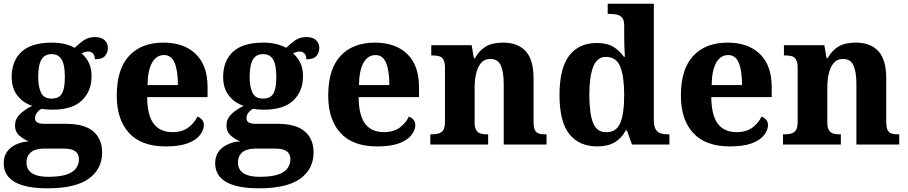

<svg xmlns="http://www.w3.org/2000/svg" viewBox="-21 -780 4897 1036"><path d="M235.7 236Q117 236 58 201.7Q-1 167.3 -1 100.8Q-1 66 15.5 41Q32 16 63.5 0.5Q95 -15 134 -17Q107 -28 83.5 -48.2Q60 -68.5 60 -103.2Q60 -137 84.5 -162Q109 -187 153 -209Q105 -224 73.5 -263.5Q42 -303 42 -365.1Q42 -451 95 -500.5Q148 -550 260 -550Q297.7 -550 328.9 -542.2Q360.1 -534.4 382 -522Q406 -545 430.8 -562.5Q455.7 -580 491.8 -580Q527 -580 544 -562.5Q561 -545 561 -521.5Q561 -496 545.5 -478Q530 -460 491 -460Q491 -481 480.5 -491.5Q469.9 -502 457 -502Q444 -502 435.5 -499Q427 -496 419 -492Q443 -472 458 -442Q473 -412 473 -368Q473 -289 421.4 -238.5Q369.8 -188 259.6 -188Q249 -188 230 -189.5Q211 -191 204 -193Q191 -187.3 179.5 -173.4Q168 -159.4 168 -142Q168 -126 180.5 -119Q193 -112 217 -112H334Q435 -112 482.5 -71Q530 -30 530 43Q530 132 458.1 184Q386.3 236 235.7 236ZM239 174Q296.5 174 332.7 163.5Q369 153 387 130.9Q405 108.8 405 79Q405 51.4 385.7 36.7Q366.4 22 327 22H209Q190 22 170 28.4Q149.9 34.7 136 51.4Q122 68 122 98.7Q122 123 136 140.5Q150 158 176.6 166Q203.2 174 239 174ZM257 -248Q288 -248 303 -262.5Q318 -277 323.5 -304Q329 -331 329 -365Q329 -399.7 323.2 -427.8Q317.5 -455.9 301.7 -471.9Q286 -488 256.9 -488Q229 -488 213 -472Q197 -456 191 -427.5Q185 -399 185 -364Q185 -313.5 200 -280.7Q215 -248 257 -248Z M873 10Q742 10 675.5 -62.2Q609 -134.5 609 -264Q609 -407 675.5 -478.5Q742 -550 861.3 -550Q972 -550 1035.5 -488.5Q1099 -427 1099 -309V-256H773Q774 -157 808.5 -112Q843 -67 909.7 -67Q961 -67 994.5 -91.4Q1028 -115.8 1044 -151Q1058 -146 1068.5 -134.5Q1079 -122.9 1079 -105Q1079 -79 1058.2 -51.5Q1037.3 -24 992.1 -7Q947 10 873 10ZM939 -321Q939 -397.5 921.5 -440.2Q904 -483 864 -483Q823 -483 799.5 -441.5Q776 -400 775 -321Z M1376.7 236Q1258 236 1199 201.7Q1140 167.3 1140 100.8Q1140 66 1156.5 41Q1173 16 1204.5 0.5Q1236 -15 1275 -17Q1248 -28 1224.5 -48.2Q1201 -68.5 1201 -103.2Q1201 -137 1225.5 -162Q1250 -187 1294 -209Q1246 -224 1214.5 -263.5Q1183 -303 1183 -365.1Q1183 -451 1236 -500.5Q1289 -550 1401 -550Q1438.7 -550 1469.9 -542.2Q1501.1 -534.4 1523 -522Q1547 -545 1571.8 -562.5Q1596.7 -580 1632.8 -580Q1668 -580 1685 -562.5Q1702 -545 1702 -521.5Q1702 -496 1686.5 -478Q1671 -460 1632 -460Q1632 -481 1621.5 -491.5Q1610.9 -502 1598 -502Q1585 -502 1576.5 -499Q1568 -496 1560 -492Q1584 -472 1599 -442Q1614 -412 1614 -368Q1614 -289 1562.4 -238.5Q1510.8 -188 1400.6 -188Q1390 -188 1371 -189.5Q1352 -191 1345 -193Q1332 -187.3 1320.5 -173.4Q1309 -159.4 1309 -142Q1309 -126 1321.5 -119Q1334 -112 1358 -112H1475Q1576 -112 1623.5 -71Q1671 -30 1671 43Q1671 132 1599.1 184Q1527.3 236 1376.7 236ZM1380 174Q1437.5 174 1473.7 163.5Q1510 153 1528 130.9Q1546 108.8 1546 79Q1546 51.4 1526.7 36.7Q1507.4 22 1468 22H1350Q1331 22 1311 28.4Q1290.9 34.7 1277 51.4Q1263 68 1263 98.7Q1263 123 1277 140.5Q1291 158 1317.6 166Q1344.2 174 1380 174ZM1398 -248Q1429 -248 1444 -262.5Q1459 -277 1464.5 -304Q1470 -331 1470 -365Q1470 -399.7 1464.2 -427.8Q1458.5 -455.9 1442.7 -471.9Q1427 -488 1397.9 -488Q1370 -488 1354 -472Q1338 -456 1332 -427.5Q1326 -399 1326 -364Q1326 -313.5 1341 -280.7Q1356 -248 1398 -248Z M2014 10Q1883 10 1816.5 -62.2Q1750 -134.5 1750 -264Q1750 -407 1816.5 -478.5Q1883 -550 2002.3 -550Q2113 -550 2176.5 -488.5Q2240 -427 2240 -309V-256H1914Q1915 -157 1949.5 -112Q1984 -67 2050.7 -67Q2102 -67 2135.5 -91.4Q2169 -115.8 2185 -151Q2199 -146 2209.5 -134.5Q2220 -122.9 2220 -105Q2220 -79 2199.2 -51.5Q2178.3 -24 2133.1 -7Q2088 10 2014 10ZM2080 -321Q2080 -397.5 2062.5 -440.2Q2045 -483 2005 -483Q1964 -483 1940.5 -441.5Q1917 -400 1916 -321Z M2301 0V-55H2305Q2328 -55 2345 -59.5Q2362 -64 2371 -78.5Q2380 -93 2380 -123V-417Q2380 -444 2371.5 -458.5Q2363 -473 2347.5 -477Q2332 -481 2310 -481H2306V-536H2524L2536 -466H2542Q2564 -507 2599.5 -528.5Q2635 -550 2694 -550Q2773 -550 2815.5 -504Q2858 -458 2858 -356V-126Q2858 -94 2864.5 -79.5Q2871 -65 2885.5 -60Q2900 -55 2922 -55H2928V0H2697V-327Q2697 -391 2681.5 -426.5Q2666 -462 2624 -462Q2593 -462 2574.5 -440Q2556 -418 2548 -383Q2540 -348 2540 -308V-119Q2540 -92 2548.5 -78Q2557 -64 2572 -59.5Q2587 -55 2609 -55H2613V0Z M3202 10Q3104 10 3051 -56.5Q2998 -123 2998 -267Q2998 -412 3050.5 -480Q3103 -548 3199 -548Q3255 -548 3289 -527Q3323 -506 3345 -474H3351Q3349 -497 3348 -528.5Q3347 -560 3347 -587V-644Q3347 -672 3335.5 -685Q3324 -698 3306 -701.5Q3288 -705 3267 -705H3258V-760H3507V-131Q3507 -101 3516 -84Q3525 -67 3543 -61Q3561 -55 3584 -55H3591V0H3389L3362 -76H3355Q3334 -35 3296.5 -12.5Q3259 10 3202 10ZM3249 -67Q3305 -66 3326 -116.5Q3347 -167 3347 -269Q3347 -366 3326 -419.5Q3305 -473 3248 -473Q3201 -473 3180 -420Q3159 -367 3159 -268Q3159 -166 3179.5 -116Q3200 -66 3249 -67Z M3917 10Q3786 10 3719.5 -62.2Q3653 -134.5 3653 -264Q3653 -407 3719.5 -478.5Q3786 -550 3905.3 -550Q4016 -550 4079.5 -488.5Q4143 -427 4143 -309V-256H3817Q3818 -157 3852.5 -112Q3887 -67 3953.7 -67Q4005 -67 4038.5 -91.4Q4072 -115.8 4088 -151Q4102 -146 4112.5 -134.5Q4123 -122.9 4123 -105Q4123 -79 4102.2 -51.5Q4081.3 -24 4036.1 -7Q3991 10 3917 10ZM3983 -321Q3983 -397.5 3965.5 -440.2Q3948 -483 3908 -483Q3867 -483 3843.5 -441.5Q3820 -400 3819 -321Z M4204 0V-55H4208Q4231 -55 4248 -59.5Q4265 -64 4274 -78.5Q4283 -93 4283 -123V-417Q4283 -444 4274.5 -458.5Q4266 -473 4250.5 -477Q4235 -481 4213 -481H4209V-536H4427L4439 -466H4445Q4467 -507 4502.5 -528.5Q4538 -550 4597 -550Q4676 -550 4718.5 -504Q4761 -458 4761 -356V-126Q4761 -94 4767.5 -79.5Q4774 -65 4788.5 -60Q4803 -55 4825 -55H4831V0H4600V-327Q4600 -391 4584.5 -426.5Q4569 -462 4527 -462Q4496 -462 4477.5 -440Q4459 -418 4451 -383Q4443 -348 4443 -308V-119Q4443 -92 4451.5 -78Q4460 -64 4475 -59.5Q4490 -55 4512 -55H4516V0Z"/></svg>

Font: Noto Serif Hentaigana EL
Style: Regular
Weight: 400
Designer: Kazuhiro Yamada
Foundry: nipponia
Version: Version 1.000